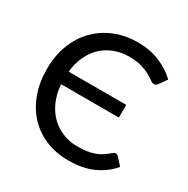

<svg xmlns="http://www.w3.org/2000/svg" viewBox="-166 -873 1005 1027"><g transform="rotate(30 337.0 -359.0)"><path d="M591.5 -152Q600 -152 606.5 -145.5L647.5 -100.5Q603.5 -49 540.2 -20.5Q477 8 388.5 8Q310.5 8 247.2 -19Q184 -46 139.2 -94.5Q94.5 -143 70.2 -210.5Q46 -278 46 -359Q46 -440 71.5 -507.5Q97 -575 143.5 -623.2Q190 -671.5 254.8 -698.5Q319.5 -725.5 397.5 -725.5Q474 -725.5 533.2 -700.5Q592.5 -675.5 636.5 -634L602.5 -586Q599 -581 594.2 -577.8Q589.5 -574.5 581 -574.5Q571.5 -574.5 558.8 -584Q546 -593.5 525.2 -605.2Q504.5 -617 473.5 -626.5Q442.5 -636 397 -636Q347.5 -636 305.8 -620.2Q264 -604.5 232.2 -575Q200.5 -545.5 180.2 -502.2Q160 -459 154 -404.5H509.5V-326H152.5Q157 -267.5 177.5 -222Q198 -176.5 230.2 -145.2Q262.5 -114 304.5 -97.5Q346.5 -81 394.5 -81Q426 -81 451 -84.8Q476 -88.5 497.2 -96Q518.5 -103.5 537 -115.5Q555.5 -127.5 574 -144Q578 -147.5 582.2 -149.8Q586.5 -152 591.5 -152Z"/></g></svg>

Font: Lato Medium
Style: Regular
Weight: 500
Designer: Lukasz Dziedzic
Foundry: tyPoland Lukasz Dziedzic
Version: Version 2.006; 2014-01-15